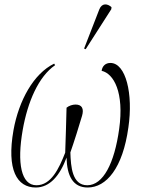

<svg xmlns="http://www.w3.org/2000/svg" viewBox="-20 -824 640 854"><path d="M361 -605 475 -783 476 -792C459 -808 434 -812 422 -783L354 -608ZM139 10C201 10 246 -42 276 -123C278 -42 304 10 370 10C453 10 526 -76 551 -257C573 -406 540 -544 471 -544C449 -544 435 -530 432 -509C486 -497 533 -413 510 -250C489 -98 439 0 368 0C301 0 295 -82 293 -146C307 -185 335 -274 345 -309C354 -340 345 -359 316 -359C303 -359 287 -354 276 -345C274 -278 273 -219 270 -145C242 -73 207 0 142 0C74 0 55 -98 81 -246C103 -371 151 -483 225 -534L221 -541C130 -497 64 -378 40 -245C9 -69 55 10 139 10Z"/></svg>

Font: Noto Serif Display ExtraCondensed ExtraLight
Style: Italic
Weight: 200
Width: 2
Italic angle: -12°
Designer: Monotype Design Team
Foundry: Monotype Imaging Inc.
Version: Version 2.009